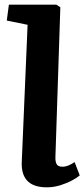

<svg xmlns="http://www.w3.org/2000/svg" viewBox="-20 -787 361 821"><path d="M98 -681 9 -699 18 -767H221L238 -756L217 -117Q216 -97 222 -85.5Q228 -74 248 -74Q270 -74 299 -94L321 -37Q311 -28 289 -16Q267 -4 238.5 5Q210 14 180 14Q69 14 73 -94Z"/></svg>

Font: Literata 12pt
Style: Bold Italic
Weight: 700
Italic angle: -2°
Designer: Latin by Veronika Burian and Jose Scaglione. Greek by Irene Vlachou. Cyrillic by Vera Evstafieva
Foundry: TypeTogether
Version: Version 3.002